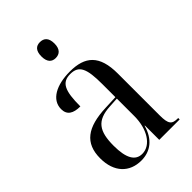

<svg xmlns="http://www.w3.org/2000/svg" viewBox="-226 -839 938 938"><g transform="rotate(-45 243.0 -370.0)"><path d="M235 -640C262 -640 281 -656 281 -695C281 -735 262 -750 235 -750C209 -750 191 -735 191 -695C191 -656 209 -640 235 -640ZM177 10C240 10 288 -26 308 -99H310V0H451V-10H448C408 -10 396 -23 396 -83V-372C396 -499 342 -545 237 -545C145 -545 77 -510 77 -445C77 -405 104 -388 153 -388C153 -496 171 -535 230 -535C290 -535 306 -496 306 -389V-299L236 -296C105 -291 42 -245 42 -140C42 -44 96 10 177 10ZM203 -10C156 -10 132 -51 132 -137C132 -237 161 -281 255 -286L306 -289V-168C306 -80 264 -10 203 -10Z"/></g></svg>

Font: Noto Serif Display Condensed
Style: Regular
Weight: 400
Width: 3
Designer: Monotype Design Team
Foundry: Monotype Imaging Inc.
Version: Version 2.009